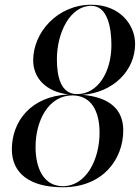

<svg xmlns="http://www.w3.org/2000/svg" viewBox="-20 -780 590 810"><path d="M30 -150C30 -50 104 10 245 10C416 10 500 -110 500 -230C500 -319.5 441 -370 327.5 -380C457 -389.5 550 -481.5 550 -595C550 -675 486 -760 365 -760C224 -760 120 -645 120 -525C120 -453.5 171 -393.5 268.5 -381.5C108.5 -374 30 -266 30 -150ZM220 -530C220 -642.5 276 -755.5 365 -755.5C434 -755.5 450 -662.5 450 -590C450 -477.5 394 -383 305 -383C236 -383 220 -457.5 220 -530ZM130 -160C130 -272.5 186 -377.5 285 -377.5C364 -377.5 400 -312.5 400 -220C400 -107.5 344 5.5 245 5.5C166 5.5 130 -67.5 130 -160Z"/></svg>

Font: Bodoni* 36pt
Style: Italic
Weight: 400
Italic angle: -13°
Version: Version 2.3